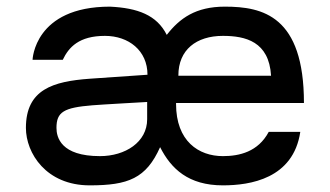

<svg xmlns="http://www.w3.org/2000/svg" viewBox="-20 -544 994 578"><path d="M651 -74C578 -74 510 -119 510 -231V-234H895C895 -496 771 -524 657 -524C569 -524 521 -489 482 -439C452 -499 394 -520 311 -524C83 -524 78 -364 78 -364H169C187 -402 218 -436 296 -436C367 -436 424 -392 424 -319L250 -307C140 -299 58 -275 58 -159C58 -83 119 14 250 14C366 14 420 -7 462 -101C495 -36 547 14 651 14C733 14 863 -6 884 -147H789C757 -87 701 -74 651 -74ZM517 -317C517 -394 571 -436 651 -436C719 -436 790 -419 796 -316H517ZM423 -185C423 -116 357 -74 281 -74C163 -74 150 -131 150 -159C150 -207 172 -220 258 -227C280 -229 423 -237 423 -237Z"/></svg>

Font: Hibana SubMedium
Style: Regular
Weight: 500
Width: 6
Designer: pygmalion
Foundry: ybstudio
Version: Version 0.930;hotconv 1.0.109;makeotfexe 2.5.65596